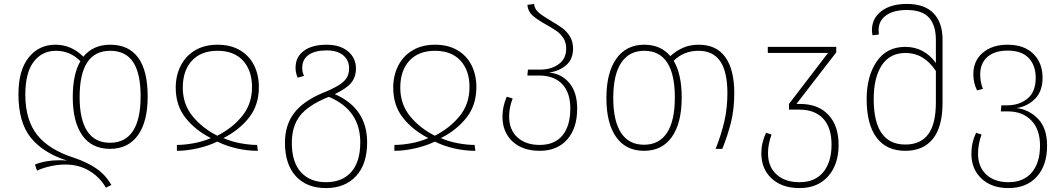

<svg xmlns="http://www.w3.org/2000/svg" viewBox="-20 -759 5423 979"><path d="M351 -264Q351 -381 390 -447Q338 -500 265 -500Q195 -500 152 -444.5Q109 -389 109 -274Q110 -145 170.5 -70Q231 5 356 45Q422 67 469.5 99Q517 131 548 184L520 198Q489 144 435.5 112Q382 80 314 80Q276 80 237.5 88.5Q199 97 169 111L158 80Q213 58 283 58Q309 58 322 60Q200 21 137 -57Q74 -135 74 -279Q74 -400 126 -465.5Q178 -531 262 -531Q344 -531 405 -470Q455 -531 542 -531Q636 -531 684.5 -465Q733 -399 733 -267Q733 -138 683 -69Q633 0 541 0Q448 0 399.5 -69Q351 -138 351 -264ZM386 -264Q386 -149 425 -90Q464 -31 541 -31Q618 -31 657.5 -90.5Q697 -150 697 -267Q697 -386 658.5 -443Q620 -500 542 -500Q386 -500 386 -264Z M1089 -531Q1156 -531 1203.5 -503Q1251 -475 1275.5 -426Q1300 -377 1300 -315Q1300 -223 1249.5 -159Q1199 -95 1119 -55Q1160 -37 1206.5 -28.5Q1253 -20 1291 -20L1295 10Q1241 10 1188 -2Q1135 -14 1088 -37Q1043 -15 987 -2.5Q931 10 882 10V-20Q920 -20 967 -28.5Q1014 -37 1055 -55Q976 -95 926 -158Q876 -221 876 -312Q876 -374 901.5 -424Q927 -474 975 -502.5Q1023 -531 1089 -531ZM1088 -67Q1165 -106 1215 -167.5Q1265 -229 1265 -315Q1265 -400 1219 -450Q1173 -500 1089 -500Q1005 -500 958.5 -449.5Q912 -399 912 -312Q912 -228 961.5 -167Q1011 -106 1088 -67Z M1852 -33Q1852 78 1795.5 139Q1739 200 1642 200Q1544 200 1488.5 139.5Q1433 79 1433 -31Q1433 -120 1478.5 -181Q1524 -242 1623 -284Q1677 -306 1705.5 -323.5Q1734 -341 1747 -361Q1760 -381 1760 -411Q1760 -452 1730 -477Q1700 -502 1645 -502Q1586 -502 1553.5 -479Q1521 -456 1521 -413Q1521 -392 1530 -372L1498 -363Q1487 -387 1487 -413Q1487 -469 1529.5 -500Q1572 -531 1645 -531Q1714 -531 1754.5 -497Q1795 -463 1795 -410Q1795 -366 1770.5 -336.5Q1746 -307 1687 -279Q1852 -207 1852 -33ZM1817 -33Q1817 -198 1657 -265Q1655 -265 1651 -263Q1551 -222 1509.5 -168.5Q1468 -115 1468 -31Q1468 68 1514.5 119Q1561 170 1642 170Q1725 170 1771 118Q1817 66 1817 -33Z M2198 -531Q2265 -531 2312.5 -503Q2360 -475 2384.5 -426Q2409 -377 2409 -315Q2409 -223 2358.5 -159Q2308 -95 2228 -55Q2269 -37 2315.5 -28.5Q2362 -20 2400 -20L2404 10Q2350 10 2297 -2Q2244 -14 2197 -37Q2152 -15 2096 -2.5Q2040 10 1991 10V-20Q2029 -20 2076 -28.5Q2123 -37 2164 -55Q2085 -95 2035 -158Q1985 -221 1985 -312Q1985 -374 2010.5 -424Q2036 -474 2084 -502.5Q2132 -531 2198 -531ZM2197 -67Q2274 -106 2324 -167.5Q2374 -229 2374 -315Q2374 -400 2328 -450Q2282 -500 2198 -500Q2114 -500 2067.5 -449.5Q2021 -399 2021 -312Q2021 -228 2070.5 -167Q2120 -106 2197 -67Z M2923 -205Q2923 -105 2872 -47.5Q2821 10 2732 10Q2645 10 2593.5 -37.5Q2542 -85 2542 -165Q2542 -216 2564 -266L2594 -257Q2576 -211 2576 -165Q2576 -97 2618.5 -58.5Q2661 -20 2732 -20Q2808 -20 2848 -68.5Q2888 -117 2888 -206Q2888 -287 2846.5 -330.5Q2805 -374 2727 -374H2669L2672 -404H2733Q2791 -404 2829 -432Q2867 -460 2867 -511Q2867 -542 2853 -564Q2839 -586 2818.5 -600.5Q2798 -615 2764 -634Q2719 -659 2695.5 -680Q2672 -701 2669 -734L2703 -739Q2706 -713 2726 -695.5Q2746 -678 2789 -653Q2825 -632 2847.5 -615.5Q2870 -599 2886 -573Q2902 -547 2902 -512Q2902 -456 2866 -426Q2830 -396 2779 -389Q2842 -384 2882.5 -336.5Q2923 -289 2923 -205Z M3724 -284Q3724 -203 3707.5 -136Q3691 -69 3663 0H3629Q3658 -73 3673.5 -140.5Q3689 -208 3689 -284Q3689 -393 3652.5 -446.5Q3616 -500 3542 -500Q3466 -500 3415 -449Q3456 -381 3456 -262Q3456 -132 3406 -61Q3356 10 3264 10Q3171 10 3121.5 -60.5Q3072 -131 3072 -259Q3072 -388 3122.5 -459.5Q3173 -531 3265 -531Q3349 -531 3398 -473Q3429 -501 3464 -516Q3499 -531 3543 -531Q3633 -531 3678.5 -467.5Q3724 -404 3724 -284ZM3421 -262Q3421 -380 3382 -440Q3343 -500 3265 -500Q3188 -500 3147.5 -439Q3107 -378 3107 -259Q3107 -143 3146.5 -82Q3186 -21 3264 -21Q3341 -21 3381 -82Q3421 -143 3421 -262Z M4256 -20Q4256 79 4203 139.5Q4150 200 4056 200Q3968 200 3915 151.5Q3862 103 3862 22Q3862 -31 3886 -82L3914 -73Q3896 -24 3896 22Q3896 91 3939.5 130.5Q3983 170 4056 170Q4136 170 4178 118.5Q4220 67 4220 -22Q4220 -108 4177.5 -154Q4135 -200 4056 -200H4003V-229L4202 -489H3895V-520H4244V-492L4041 -229H4060Q4152 -229 4204 -173.5Q4256 -118 4256 -20Z M4786 -557V-234Q4786 -113 4737 -51.5Q4688 10 4596 10Q4500 10 4449.5 -57.5Q4399 -125 4399 -254Q4399 -370 4450 -445Q4501 -520 4596 -520Q4692 -520 4752 -438V-555Q4752 -630 4717 -669Q4682 -708 4604 -708Q4536 -708 4498 -680.5Q4460 -653 4460 -606Q4460 -590 4461 -583L4429 -579Q4426 -593 4426 -605Q4426 -666 4474.5 -702.5Q4523 -739 4604 -739Q4694 -739 4740 -691.5Q4786 -644 4786 -557ZM4752 -237V-397Q4691 -489 4598 -489Q4517 -489 4476 -426Q4435 -363 4435 -254Q4435 -22 4596 -22Q4674 -22 4713 -74.5Q4752 -127 4752 -237Z M5319 -16Q5319 84 5266.5 142Q5214 200 5122 200Q5036 200 4984.5 151.5Q4933 103 4933 24Q4933 -31 4957 -82L4985 -73Q4967 -24 4967 24Q4967 92 5009 131Q5051 170 5122 170Q5199 170 5241 120.5Q5283 71 5283 -17Q5283 -99 5238.5 -145Q5194 -191 5120 -191H5083L5086 -222H5115Q5178 -222 5219.5 -256.5Q5261 -291 5261 -362Q5261 -426 5225 -463.5Q5189 -501 5118 -501Q5051 -501 5014.5 -468.5Q4978 -436 4978 -379Q4978 -339 4992 -306L4962 -298Q4943 -336 4943 -381Q4943 -449 4991 -490Q5039 -531 5118 -531Q5202 -531 5249 -484.5Q5296 -438 5296 -363Q5296 -294 5258 -255.5Q5220 -217 5164 -208Q5228 -200 5273.5 -152.5Q5319 -105 5319 -16Z"/></svg>

Font: FiraGO UltraLight
Style: Regular
Weight: 200
Designer: bBox Type
Foundry: bBox Type GmbH
Version: Version 1.001